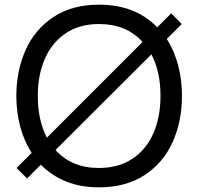

<svg xmlns="http://www.w3.org/2000/svg" viewBox="-20 -793 851 823"><path d="M695 -626Q727 -576 743.5 -513.5Q760 -451 760 -382Q760 -274 720.5 -185Q681 -96 600.5 -43Q520 10 404 10Q325 10 262.5 -15.5Q200 -41 155 -87L96 -28L51 -73L116 -138Q83 -188 66.5 -251Q50 -314 50 -382Q50 -489 89.5 -578Q129 -667 209 -720Q289 -773 404 -773Q560 -773 654 -676L714 -736L759 -690ZM181 -203 591 -613Q522 -690 404 -690Q321 -690 262 -650.5Q203 -611 172.5 -541.5Q142 -472 142 -382Q142 -278 181 -203ZM668 -382Q668 -487 629 -560L218 -150Q287 -73 404 -73Q488 -73 547.5 -112.5Q607 -152 637.5 -222Q668 -292 668 -382Z"/></svg>

Font: Open Sauce One
Style: Regular
Weight: 400
Designer: Alfredo Marco Pradil
Foundry: Creative Sauce Fz LLC
Version: Version 1.477